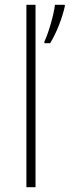

<svg xmlns="http://www.w3.org/2000/svg" viewBox="-20 -780 290 800"><path d="M128 0V-760H90V0ZM250 -753V-760H209C204 -717 181 -639 165 -607V-600H189C217 -646 239 -705 250 -753Z"/></svg>

Font: Noto Sans Canadian Aboriginal ExtraLight
Style: Regular
Weight: 200
Designer: Monotype Design Team, Typotheque's Kevin King
Foundry: Monotype Imaging Inc.
Version: Version 2.004